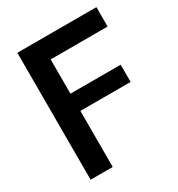

<svg xmlns="http://www.w3.org/2000/svg" viewBox="-168 -809 849 917"><g transform="rotate(-30 256.5 -350.0)"><path d="M500 -700V-593H186V-404H463V-309H186V0H64V-700Z"/></g></svg>

Font: Lopes Sans SemiBold
Style: Regular
Weight: 600
Designer: Gabriel Lam, Diego Maldonado
Foundry: TypeRant, Foresti Design
Version: Version 4.000